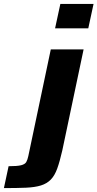

<svg xmlns="http://www.w3.org/2000/svg" viewBox="-131 -763 499 983"><path d="M151 -618 178 -743H348L321 -618ZM-111 200 -87 88Q-43 88 -23 83Q-3 78 3.5 66.5Q10 55 14 36L129 -510H297L188 7Q175 64 162 100Q149 136 129 156.5Q109 177 78.5 186.5Q48 196 2 198Q-44 200 -111 200Z"/></svg>

Font: Saira SemiExpanded
Style: Bold Italic
Weight: 700
Width: 6
Italic angle: -12°
Designer: Hector Gatti with collaboration of the Omnibus-Type team
Foundry: Omnibus-Type
Version: Version 1.101